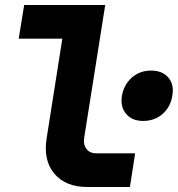

<svg xmlns="http://www.w3.org/2000/svg" viewBox="-20 -750 713 770"><path d="M331 0Q243 0 198 -53.5Q153 -107 167 -195L230 -595H55L77 -730H402L318 -200Q313 -171 326.5 -153Q340 -135 367 -135H522L501 0ZM554 -265Q510 -265 486 -293Q462 -321 469 -366Q477 -411 509 -439Q541 -467 586 -467Q631 -467 655 -439Q679 -411 671 -366Q664 -321 632 -293Q600 -265 554 -265Z"/></svg>

Font: JetBrains Mono ExtraBold
Style: Italic
Weight: 800
Italic angle: -9°
Monospace: yes
Designer: Philipp Nurullin, Konstantin Bulenkov
Foundry: JetBrains
Version: Version 2.305; ttfautohint (v1.8.4.7-5d5b)